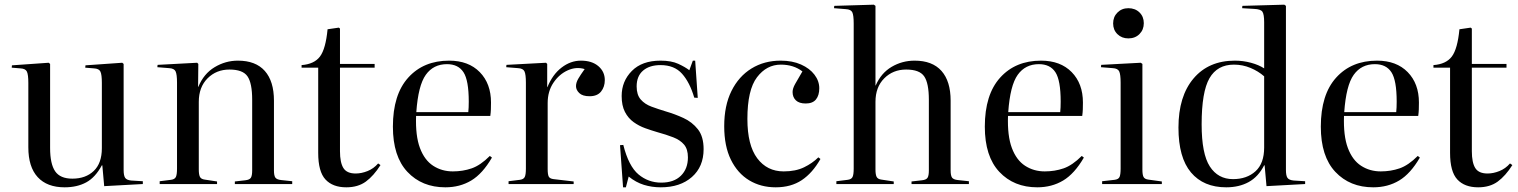

<svg xmlns="http://www.w3.org/2000/svg" viewBox="-20 -786 6484 820"><path d="M256 14Q181 14 141 -29.5Q101 -73 101 -157V-432Q101 -467 95 -480Q89 -493 67 -494L30 -497L31 -507L188 -518L194 -513V-154Q194 -86 215.5 -54.5Q237 -23 289 -23Q346 -23 380.5 -56Q415 -89 415 -153V-432Q415 -467 409 -480Q403 -493 381 -494L344 -497L345 -507L502 -518L508 -513V-60Q508 -36 514.5 -26.5Q521 -17 540 -15L590 -12V0L425 9L417 -80H415Q387 -28 348 -7Q309 14 256 14Z M662 0V-12L710 -18Q726 -20 731 -30Q736 -40 736 -66V-433Q736 -468 730 -481Q724 -494 702 -495L652 -499L653 -509L822 -518L827 -513L826 -415H827Q850 -471 896.5 -499Q943 -527 996 -527Q1072 -527 1111 -483Q1150 -439 1150 -356V-58Q1150 -36 1156 -27.5Q1162 -19 1181 -17L1228 -12V0H983V-11L1027 -16Q1046 -18 1051.5 -27Q1057 -36 1057 -58V-360Q1057 -431 1037 -460Q1017 -489 960 -489Q904 -489 866.5 -451.5Q829 -414 829 -351V-62Q829 -40 834 -30.5Q839 -21 854 -19L907 -11V0Z M1459 14Q1401 14 1370 -19.5Q1339 -53 1339 -133V-497H1268V-508Q1322 -512 1346.5 -544.5Q1371 -577 1379 -661L1427 -668L1432 -664V-513H1580V-497H1432V-140Q1432 -92 1446.5 -68.5Q1461 -45 1499 -45Q1524 -45 1550 -55.5Q1576 -66 1595 -88L1605 -81Q1576 -35 1542.5 -10.5Q1509 14 1459 14Z M1882 14Q1782 14 1720 -52Q1658 -118 1658 -245Q1658 -382 1723.5 -454.5Q1789 -527 1898 -527Q1981 -527 2029 -478Q2077 -429 2077 -348Q2077 -332 2076.5 -318.5Q2076 -305 2074 -291H1757Q1754 -206 1773.5 -154Q1793 -102 1830 -78Q1867 -54 1914 -54Q1957 -54 1994.5 -67Q2032 -80 2072 -120L2081 -113Q2041 -44 1992.5 -15Q1944 14 1882 14ZM1758 -307H1980Q1981 -316 1981.5 -327.5Q1982 -339 1982 -352Q1982 -443 1959.5 -477.5Q1937 -512 1889 -512Q1831 -512 1798.5 -466.5Q1766 -421 1758 -307Z M2152 0V-12L2200 -18Q2216 -20 2221 -30Q2226 -40 2226 -66V-433Q2226 -468 2220 -481Q2214 -494 2192 -495L2142 -499L2143 -509L2312 -518L2317 -513V-414H2318Q2340 -468 2378.5 -497.5Q2417 -527 2461 -527Q2508 -527 2535.5 -503.5Q2563 -480 2563 -444Q2563 -415 2547 -395Q2531 -375 2498 -375Q2468 -375 2454 -388.5Q2440 -402 2440 -418Q2440 -433 2449.5 -449.5Q2459 -466 2477 -491Q2441 -502 2404.5 -485.5Q2368 -469 2343.5 -432.5Q2319 -396 2319 -346V-64Q2319 -41 2323.5 -32Q2328 -23 2344 -21L2430 -11V0Z M2641 14 2628 -166 2642 -167Q2665 -76 2707 -41Q2749 -6 2804 -6Q2858 -6 2888 -35.5Q2918 -65 2918 -114Q2918 -149 2901.5 -168.5Q2885 -188 2855.5 -199.5Q2826 -211 2786 -222Q2762 -229 2735.5 -238.5Q2709 -248 2686 -264.5Q2663 -281 2649 -308Q2635 -335 2635 -376Q2635 -439 2678.5 -483Q2722 -527 2801 -527Q2847 -527 2876.5 -513.5Q2906 -500 2924 -486L2939 -527H2949L2960 -368L2945 -369Q2926 -434 2893 -471Q2860 -508 2801 -508Q2754 -508 2726.5 -484.5Q2699 -461 2699 -417Q2699 -381 2716.5 -361Q2734 -341 2762.5 -330.5Q2791 -320 2824 -310Q2862 -299 2899 -282Q2936 -265 2960.5 -234Q2985 -203 2985 -149Q2985 -74 2935 -30Q2885 14 2802 14Q2764 14 2730 3.5Q2696 -7 2665 -32L2653 14Z M3293 14Q3229 14 3179.5 -16Q3130 -46 3101.5 -104Q3073 -162 3073 -247Q3073 -335 3104 -397.5Q3135 -460 3189.5 -493.5Q3244 -527 3314 -527Q3364 -527 3401 -510.5Q3438 -494 3458.5 -467Q3479 -440 3479 -409Q3479 -379 3465 -361.5Q3451 -344 3421 -344Q3393 -344 3379 -357.5Q3365 -371 3365 -393Q3365 -408 3376 -427.5Q3387 -447 3407 -481Q3369 -510 3315 -510Q3254 -510 3213 -456Q3172 -402 3172 -278Q3172 -166 3214 -110Q3256 -54 3327 -54Q3378 -54 3414 -71.5Q3450 -89 3475 -114L3484 -107Q3450 -47 3404 -16.5Q3358 14 3293 14Z M3552 0V-12L3600 -18Q3616 -20 3621 -30Q3626 -40 3626 -66V-685Q3626 -721 3620 -733.5Q3614 -746 3592 -747L3542 -751L3543 -761L3712 -766L3719 -761V-421H3720Q3743 -474 3788 -500.5Q3833 -527 3886 -527Q3962 -527 4001 -483Q4040 -439 4040 -356V-58Q4040 -36 4046 -27.5Q4052 -19 4071 -17L4118 -12V0H3873V-11L3917 -16Q3936 -18 3941.5 -27Q3947 -36 3947 -58V-360Q3947 -431 3927 -460Q3907 -489 3850 -489Q3794 -489 3756.5 -451.5Q3719 -414 3719 -351V-62Q3719 -40 3724 -30.5Q3729 -21 3744 -19L3797 -11V0Z M4410 14Q4310 14 4248 -52Q4186 -118 4186 -245Q4186 -382 4251.5 -454.5Q4317 -527 4426 -527Q4509 -527 4557 -478Q4605 -429 4605 -348Q4605 -332 4604.5 -318.5Q4604 -305 4602 -291H4285Q4282 -206 4301.5 -154Q4321 -102 4358 -78Q4395 -54 4442 -54Q4485 -54 4522.5 -67Q4560 -80 4600 -120L4609 -113Q4569 -44 4520.5 -15Q4472 14 4410 14ZM4286 -307H4508Q4509 -316 4509.5 -327.5Q4510 -339 4510 -352Q4510 -443 4487.5 -477.5Q4465 -512 4417 -512Q4359 -512 4326.5 -466.5Q4294 -421 4286 -307Z M4799 -622Q4771 -622 4752.5 -640Q4734 -658 4734 -686Q4734 -714 4752.5 -732.5Q4771 -751 4799 -751Q4828 -751 4846.5 -733Q4865 -715 4865 -687Q4865 -659 4846.5 -640.5Q4828 -622 4799 -622ZM4687 0V-12L4740 -18Q4757 -20 4761.5 -30.5Q4766 -41 4766 -66V-433Q4766 -468 4760 -481Q4754 -494 4732 -495L4682 -499L4683 -509L4852 -518L4859 -513V-62Q4859 -39 4864 -30Q4869 -21 4884 -19L4942 -11V0Z M5217 14Q5120 14 5066.5 -49.5Q5013 -113 5013 -241Q5013 -375 5077.5 -451Q5142 -527 5254 -527Q5289 -527 5322.5 -518Q5356 -509 5379 -494V-691Q5379 -725 5371.5 -736Q5364 -747 5336 -748L5285 -751L5286 -761L5465 -766L5472 -761V-60Q5472 -36 5478.5 -26.5Q5485 -17 5505 -15L5554 -12V0L5389 9L5381 -80H5379Q5354 -31 5313 -8.5Q5272 14 5217 14ZM5246 -21Q5305 -21 5342 -54.5Q5379 -88 5379 -156V-460Q5354 -482 5320.5 -496Q5287 -510 5250 -510Q5179 -510 5145.5 -452Q5112 -394 5112 -255Q5112 -129 5147 -75Q5182 -21 5246 -21Z M5845 14Q5745 14 5683 -52Q5621 -118 5621 -245Q5621 -382 5686.5 -454.5Q5752 -527 5861 -527Q5944 -527 5992 -478Q6040 -429 6040 -348Q6040 -332 6039.5 -318.5Q6039 -305 6037 -291H5720Q5717 -206 5736.5 -154Q5756 -102 5793 -78Q5830 -54 5877 -54Q5920 -54 5957.5 -67Q5995 -80 6035 -120L6044 -113Q6004 -44 5955.5 -15Q5907 14 5845 14ZM5721 -307H5943Q5944 -316 5944.5 -327.5Q5945 -339 5945 -352Q5945 -443 5922.5 -477.5Q5900 -512 5852 -512Q5794 -512 5761.5 -466.5Q5729 -421 5721 -307Z M6293 14Q6235 14 6204 -19.5Q6173 -53 6173 -133V-497H6102V-508Q6156 -512 6180.5 -544.5Q6205 -577 6213 -661L6261 -668L6266 -664V-513H6414V-497H6266V-140Q6266 -92 6280.5 -68.5Q6295 -45 6333 -45Q6358 -45 6384 -55.5Q6410 -66 6429 -88L6439 -81Q6410 -35 6376.5 -10.5Q6343 14 6293 14Z"/></svg>

Font: Display Regular
Style: Regular
Weight: 400
Designer: Latin by Veronika Burian and Jose Scaglione. Greek by Irene Vlachou. Cyrillic by Vera Evstafieva.
Foundry: TypeTogether
Version: Version 3.002